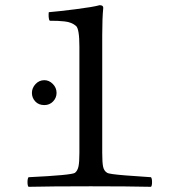

<svg xmlns="http://www.w3.org/2000/svg" viewBox="-20 -718 680 740"><path d="M151 -409Q169 -409 183.5 -394.5Q198 -380 198 -360Q198 -341 184.5 -327Q171 -313 151 -313Q129 -313 116 -327Q103 -341 103 -360Q103 -379 117 -394Q131 -409 151 -409ZM286 -129V-538Q286 -607 273 -618Q265 -625 254 -629.5Q243 -634 228.5 -635.5Q214 -637 202.5 -637.5Q191 -638 172 -638Q168 -642 167.5 -653.5Q167 -665 168 -671Q205 -674 272 -682.5Q339 -691 364 -698Q378 -698 378 -688Q374 -648 374 -583V-129Q374 -91 377.5 -75Q381 -59 393 -52Q400 -47 463 -42Q526 -37 562 -35Q566 -30 566 -16Q566 -2 562 2Q476 0 330 0Q175 0 90 2Q86 -2 86 -16Q86 -30 90 -35Q257 -43 269 -52Q279 -60 282.5 -76.5Q286 -93 286 -129Z"/></svg>

Font: Libertinus Mono
Style: Regular
Weight: 400
Designer: Philipp H. Poll
Foundry: Khaled Hosny
Version: Version 6.7